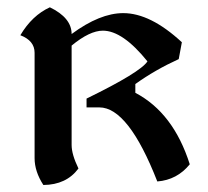

<svg xmlns="http://www.w3.org/2000/svg" viewBox="-20 -493 579 534"><path d="M179.2 -366.2V-89.8Q179.2 -63.5 198.2 -24.4Q164.6 21 100.6 21.5Q76.2 -16.1 76.2 -53.2V-346.2Q76.2 -379.9 36.6 -395Q69.3 -450.2 118.7 -472.7Q179.2 -443.4 179.2 -398.4Q257.8 -456.5 322.8 -456.5Q398.4 -456.5 485.8 -375.5L477.1 -328.6Q411.6 -298.8 356.4 -259.3V-234.9Q462.4 -179.2 507.8 -36.1Q472.7 7.3 417.5 11.7Q336.9 -194.3 256.3 -194.3H220.7V-218.8Q370.6 -292 390.1 -322.3Q321.3 -407.7 266.1 -407.7Q229.5 -407.7 179.2 -366.2Z"/></svg>

Font: Balgruf
Style: Regular
Weight: 500
Designer: Paul James MIller
Foundry: High-Logic / Made with FontCreator
Version: Version 1.201;March 28, 2021;FontCreator 13.0.0.2683 64-bit